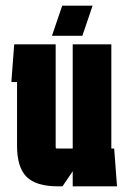

<svg xmlns="http://www.w3.org/2000/svg" viewBox="-20 -656 452 676"><path d="M163 -530 199 -636H306L270 -530ZM236 0V-53L200 0H184Q107 0 73.5 -33.5Q40 -67 40 -143V-367H20L30 -500H176V-138Q176 -133 181 -133H236V-500H372V-133H382L392 0Z"/></svg>

Font: Karantina
Style: Bold
Weight: 700
Designer: Rony Koch
Foundry: Rony Koch
Version: Version 1.000; ttfautohint (v1.8.3)